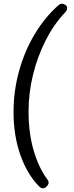

<svg xmlns="http://www.w3.org/2000/svg" viewBox="-20 -803 400 1035"><path d="M211 212Q201 212 190 201Q126 136 89.5 31.5Q53 -73 53 -198Q53 -313 83 -421Q113 -529 167.5 -619.5Q222 -710 293 -773Q304 -783 315 -783Q323 -783 332.5 -776.5Q342 -770 342 -760Q342 -747 331 -736Q270 -672 226 -585Q182 -498 158 -400Q134 -302 134 -203Q134 -85 161.5 8.5Q189 102 235 164Q242 172 242 182Q242 191 232 201.5Q222 212 211 212Z"/></svg>

Font: Asap Expanded Expanded Regular
Style: Italic
Weight: 400
Width: 7
Italic angle: -6°
Designer: Pablo Cosgaya
Foundry: Omnibus-Type
Version: Version 3.001; ttfautohint (v1.8.4.7-5d5b)